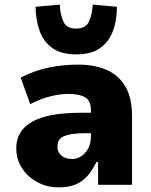

<svg xmlns="http://www.w3.org/2000/svg" viewBox="-20 -795 649 826"><path d="M232 11Q183 11 141.5 -11Q100 -33 75 -71Q50 -109 50 -157Q50 -207 80 -241Q110 -275 171.5 -292.5Q233 -310 328 -310H392V-222H349Q318 -222 295.5 -219Q273 -216 257.5 -210Q242 -204 234.5 -192.5Q227 -181 227 -163Q227 -140 244.5 -125.5Q262 -111 290 -111Q311 -111 329.5 -123Q348 -135 359.5 -156.5Q371 -178 371 -207V-322Q371 -361 346.5 -376Q322 -391 274 -391Q240 -391 198.5 -381Q157 -371 110 -347L69 -461Q108 -481 147 -493Q186 -505 228 -511Q270 -517 317 -517Q388 -517 439.5 -494Q491 -471 519.5 -422.5Q548 -374 548 -296V0H402V-98H395Q378 -63 356.5 -38.5Q335 -14 305.5 -1.5Q276 11 232 11ZM308 -561Q245 -561 207 -587Q169 -613 151.5 -659.5Q134 -706 133 -766L237 -775Q240 -727 254 -699.5Q268 -672 308 -672Q347 -672 361.5 -699.5Q376 -727 379 -775L483 -766Q483 -706 465 -659.5Q447 -613 409 -587Q371 -561 308 -561Z"/></svg>

Font: Nunito Sans 7pt SemiCondensed Black
Style: Regular
Weight: 900
Width: 4
Designer: Vernon Adams
Foundry: Vernon Adams
Version: Version 3.101;gftools[0.9.27]